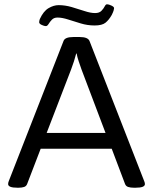

<svg xmlns="http://www.w3.org/2000/svg" viewBox="-20 -875 714 897"><path d="M61 2Q18 2 18 -15Q18 -22 21 -29L277 -684Q284 -702 322 -702H353Q390 -702 398 -684L654 -28Q657 -21 657 -15Q657 2 614 2H605Q590 2 579 -1.5Q568 -5 564 -16L502 -180H170L107 -16Q103 -5 92.5 -1.5Q82 2 67 2ZM312 -550 198 -254H473L361 -550Q355 -567 348 -587.5Q341 -608 338 -625H336Q332 -609 325.5 -588.5Q319 -568 312 -550ZM194 -753Q187 -753 175 -758.5Q163 -764 163 -771Q163 -777 166 -786Q183 -823 207 -837Q231 -851 254 -851Q284 -851 315 -842Q346 -833 374.5 -823.5Q403 -814 424 -814Q444 -814 454 -824.5Q464 -835 469 -845Q474 -855 480 -855Q488 -855 500.5 -849Q513 -843 513 -837Q513 -834 511 -826.5Q509 -819 502 -805Q489 -782 473 -769Q457 -756 422 -756Q389 -756 357.5 -765.5Q326 -775 298 -784Q270 -793 249 -793Q232 -793 222.5 -783Q213 -773 207 -763Q201 -753 194 -753Z"/></svg>

Font: Asap Semi Expanded
Style: Regular
Weight: 400
Width: 6
Designer: Pablo Cosgaya
Foundry: Omnibus-Type
Version: Version 3.001; ttfautohint (v1.8.4.7-5d5b)